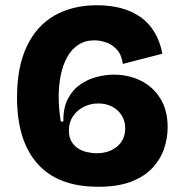

<svg xmlns="http://www.w3.org/2000/svg" viewBox="-20 -697 702 733"><path d="M355 16Q201 16 123 -72Q45 -160 45 -325Q45 -442 82.5 -520.5Q120 -599 188.5 -638Q257 -677 351 -677Q400 -677 441.5 -666Q483 -655 515.5 -632.5Q548 -610 569.5 -574.5Q591 -539 600 -492L449 -453Q444 -489 425.5 -508.5Q407 -528 384 -535.5Q361 -543 340 -543Q305 -543 279 -526Q253 -509 236.5 -479Q220 -449 212 -410Q204 -371 204 -327Q204 -308 206 -282.5Q208 -257 212 -233H222Q221 -285 239 -319.5Q257 -354 286.5 -374.5Q316 -395 350 -403.5Q384 -412 415 -412Q470 -412 516.5 -389.5Q563 -367 591.5 -322Q620 -277 620 -211Q620 -171 607 -131Q594 -91 563.5 -57.5Q533 -24 482 -4Q431 16 355 16ZM349 -112Q373 -112 392.5 -118.5Q412 -125 427 -137.5Q442 -150 450 -167.5Q458 -185 458 -207Q458 -235 444.5 -256.5Q431 -278 408 -290Q385 -302 355 -302Q325 -302 299.5 -289Q274 -276 258.5 -253Q243 -230 243 -199Q243 -175 252 -158.5Q261 -142 276.5 -131.5Q292 -121 311 -116.5Q330 -112 349 -112Z"/></svg>

Font: Bricolage Grotesque 96pt ExtraBold ExtraBold
Style: Regular
Weight: 800
Version: Version 1.001;gftools[0.9.33.dev8+g029e19f]